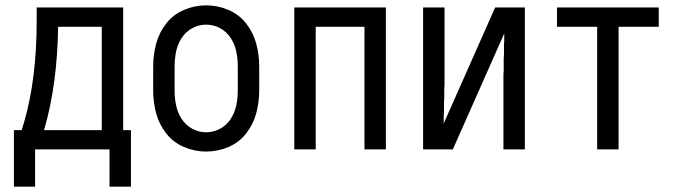

<svg xmlns="http://www.w3.org/2000/svg" viewBox="-20 -558 2540 717"><path d="M32 139V-72H61L70 -102Q117 -263 117 -481V-530H440V-72H469V139H389V0H111V139ZM144 -72H360V-458H197Q194 -245 147 -81Z M750 8Q707 8 667 -9Q627 -26 600.5 -60Q574 -94 563 -135.5Q552 -177 552 -220V-310Q552 -353 563 -394.5Q574 -436 600.5 -470Q627 -504 667 -521Q707 -538 750 -538Q793 -538 833 -521Q873 -504 899.5 -470Q926 -436 937 -394.5Q948 -353 948 -310V-220Q948 -177 937 -135.5Q926 -94 899.5 -60Q873 -26 833 -9Q793 8 750 8ZM750 -64Q778 -64 802.5 -77.5Q827 -91 842 -114.5Q857 -138 862.5 -165Q868 -192 868 -220V-310Q868 -338 862.5 -365Q857 -392 842 -415.5Q827 -439 802.5 -452.5Q778 -466 750 -466Q722 -466 697.5 -452.5Q673 -439 658 -415.5Q643 -392 637.5 -365Q632 -338 632 -310V-220Q632 -192 637.5 -165Q643 -138 658 -114.5Q673 -91 697.5 -77.5Q722 -64 750 -64Z M1079 0V-530H1421V0H1341V-458H1159V0Z M1560 0V-530H1640V-318V-308V-298V-288V-278V-268V-258V-248V-239L1639 -229V-219V-209V-199V-189L1638 -179V-169V-159V-149V-139L1637 -124V-114V-97L1829 -530H1906H1940V0H1860V-212V-222V-232V-242V-252V-262V-272V-282L1861 -292V-301V-311V-321V-331V-341L1862 -351V-361V-371V-381V-391L1863 -406V-416V-433L1671 0H1594Z M2210 0V-458H2060V-530H2440V-458H2290V0Z"/></svg>

Font: Iosevka SS08
Style: Regular
Weight: 400
Monospace: yes
Designer: Belleve Invis
Foundry: Belleve Invis
Version: 2.1.0; ttfautohint (v1.8.2)